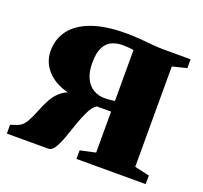

<svg xmlns="http://www.w3.org/2000/svg" viewBox="-98 -645 799 757"><g transform="rotate(20 301.0 -266.0)"><path d="M2 0V-37L30 -46.5Q51 -54 63.5 -75.8Q76 -97.5 86.8 -125.5Q97.5 -153.5 112 -179.8Q126.5 -206 151.2 -223.8Q176 -241.5 217 -242.5L224 -228.5Q170 -230.5 131.8 -249.2Q93.5 -268 73 -298.5Q52.5 -329 52.5 -365.5Q52.5 -417 81.5 -454.5Q110.5 -492 167.2 -512.2Q224 -532.5 307 -532.5Q339 -532.5 367.8 -530.2Q396.5 -528 422.5 -525.5Q448.5 -523 471.5 -523H582.5V-486L522.5 -471V-50L584.5 -36V0H294V-36L358.5 -50V-222H298.5Q282.5 -212 269.8 -186.5Q257 -161 246.2 -129.5Q235.5 -98 225 -68.5Q214.5 -39 202.8 -19.5Q191 0 176 0ZM315 -263Q322 -263 330 -263.5Q338 -264 345.5 -264.8Q353 -265.5 358.5 -266.5V-480.5Q353 -481.5 345 -482.2Q337 -483 328.2 -483.5Q319.5 -484 311 -484Q287.5 -484 267.2 -475Q247 -466 235 -442.8Q223 -419.5 223 -377.5Q223 -339.5 235 -314Q247 -288.5 268 -275.8Q289 -263 315 -263Z"/></g></svg>

Font: Merriweather 96pt Black
Style: Regular
Weight: 900
Version: Version 2.100